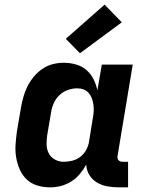

<svg xmlns="http://www.w3.org/2000/svg" viewBox="-20 -798 640 826"><path d="M196 8Q167 8 140.5 0Q114 -8 95 -26Q76 -44 65 -69Q54 -94 49.5 -121Q45 -148 47 -176.5Q49 -205 53 -234L70 -334Q74 -357 80.5 -380.5Q87 -404 98 -426Q109 -448 125 -467.5Q141 -487 162 -501.5Q183 -516 207 -522Q231 -528 254 -528Q282 -528 307.5 -520.5Q333 -513 352 -496.5Q371 -480 382.5 -457Q394 -434 399 -409L418 -520H551L486 -129Q485 -123 485.5 -118Q486 -113 489.5 -109Q493 -105 498 -103.5Q503 -102 509 -102H531V8H490Q465 8 441 3.5Q417 -1 397 -13Q377 -25 364.5 -45Q352 -65 351 -90Q339 -68 323 -49Q307 -30 286 -17Q265 -4 242 2Q219 8 196 8ZM254 -102Q272 -102 290.5 -106.5Q309 -111 325 -123Q341 -135 350.5 -152.5Q360 -170 363 -188L379 -288Q382 -303 383 -318Q384 -333 382 -347Q380 -361 375.5 -374Q371 -387 362 -397.5Q353 -408 340 -413Q327 -418 312 -418Q292 -418 272 -411Q252 -404 236.5 -389.5Q221 -375 212 -355.5Q203 -336 200 -316L183 -216Q180 -196 180.5 -175.5Q181 -155 190 -138Q199 -121 216.5 -111.5Q234 -102 254 -102ZM324 -569 263 -631 430 -778 504 -702Z"/></svg>

Font: Iosevka Extrabold Extended
Style: Italic
Weight: 800
Width: 7
Italic angle: -9°
Monospace: yes
Designer: Belleve Invis
Foundry: Belleve Invis
Version: Version 32.5.0; ttfautohint (v1.8.4)